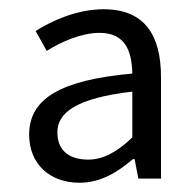

<svg xmlns="http://www.w3.org/2000/svg" viewBox="-20 -829 422 415"><path d="M152 -434C198 -434 236 -458 267 -485H271L279 -443H328V-662C328 -754 292 -809 204 -809C146 -809 92 -784 57 -762L81 -719C109 -737 155 -758 195 -758C250 -758 265 -720 266 -670C111 -656 43 -616 43 -538C43 -475 87 -434 152 -434ZM171 -484C130 -484 104 -503 104 -543C104 -586 146 -617 266 -631V-532C232 -499 201 -484 171 -484Z"/></svg>

Font: Genne Gothic Normal
Style: Regular
Weight: 350
Designer: Ryoko NISHIZUKA (kana & ideographs); Paul D. Hunt (Latin, Greek & Cyrillic); Wenlong ZHANG (bopomofo); Sandoll Communica
Foundry: Adobe Systems Incorporated
Version: Version 1.004;PS 1.004;hotconv 16.6.51;makeotf.lib2.5.65220